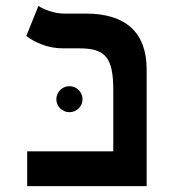

<svg xmlns="http://www.w3.org/2000/svg" viewBox="-20 -632 626 652"><path d="M72.3 0H478V-396.5C478 -521 407.7 -585.9 271.5 -585.9H195.8C162.1 -585.9 125 -602.1 110.4 -611.8L69.3 -509.8C99.1 -487.3 142.1 -467.8 194.3 -467.8H249.5C338.4 -467.8 364.7 -436.5 364.7 -325.7V-118.2H72.3ZM215.8 -251C240.2 -251 260.3 -270.5 260.3 -294.9C260.3 -319.3 240.2 -339.4 215.8 -339.4C191.4 -339.4 171.4 -319.3 171.4 -294.9C171.4 -270.5 191.4 -251 215.8 -251Z"/></svg>

Font: Cascadia Mono SemiBold
Style: Regular
Weight: 600
Monospace: yes
Designer: Aaron Bell
Foundry: Saja Typeworks
Version: Version 2404.023